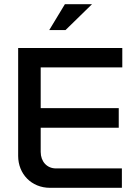

<svg xmlns="http://www.w3.org/2000/svg" viewBox="-20 -900 654 920"><path d="M67 -670V-153C67 -67 130 0 220 0H564V-93H248C205 -93 175 -126 175 -172V-288H549V-382H175V-577H566V-670ZM216 -756H294L421 -880H291Z"/></svg>

Font: LT Wave Alt Medium
Style: Regular
Weight: 500
Designer: Daniel Lyons
Version: Version 2.5 (Glyphs App)